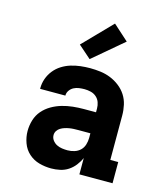

<svg xmlns="http://www.w3.org/2000/svg" viewBox="-116 -865 831 962"><g transform="rotate(15 300.0 -384.0)"><path d="M239 8Q207 8 176.5 -0.5Q146 -9 122.5 -30Q99 -51 88 -81.5Q77 -112 77 -143Q77 -172 85.5 -200Q94 -228 112.5 -249.5Q131 -271 156 -285.5Q181 -300 208.5 -308Q236 -316 264.5 -319Q293 -322 321 -322H384V-341Q384 -358 378.5 -373.5Q373 -389 360.5 -400Q348 -411 331.5 -415Q315 -419 299 -419Q285 -419 270.5 -417Q256 -415 243.5 -408.5Q231 -402 222.5 -390Q214 -378 214 -364V-363H83V-367Q83 -392 91.5 -416Q100 -440 116 -460Q132 -480 153.5 -493.5Q175 -507 199 -514.5Q223 -522 248.5 -525Q274 -528 299 -528Q326 -528 353 -524.5Q380 -521 405 -511Q430 -501 452 -484Q474 -467 488.5 -444.5Q503 -422 509 -395Q515 -368 515 -341V-110H556V0H384V-85Q375 -64 360.5 -45.5Q346 -27 327 -14.5Q308 -2 285 3Q262 8 239 8ZM295 -101Q313 -101 330.5 -106.5Q348 -112 360.5 -124Q373 -136 378.5 -153.5Q384 -171 384 -189V-213H322Q310 -213 298 -212.5Q286 -212 274.5 -210Q263 -208 252 -204.5Q241 -201 231 -195Q221 -189 214.5 -179Q208 -169 208 -157Q208 -142 217 -130Q226 -118 239 -111.5Q252 -105 266.5 -103Q281 -101 295 -101ZM284 -571 218 -629 361 -776 441 -704Z"/></g></svg>

Font: Iosevka HT Extrabold Extended
Style: Regular
Weight: 800
Width: 7
Monospace: yes
Designer: Belleve Invis
Foundry: Belleve Invis
Version: Version 32.3.0; ttfautohint (v1.8.4)